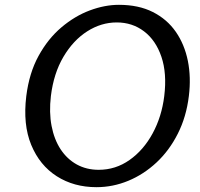

<svg xmlns="http://www.w3.org/2000/svg" viewBox="-20 -762 831 796"><path d="M380 14Q286.5 14 215.5 -31.2Q144.5 -76.5 109.5 -161.2Q74.5 -246 89 -364Q101 -459.5 140 -530.5Q179 -601.5 234.5 -648.5Q290 -695.5 352.2 -718.8Q414.5 -742 473 -742Q554.5 -742 613.5 -712.2Q672.5 -682.5 708.8 -630.2Q745 -578 758.8 -509.8Q772.5 -441.5 763 -364Q752.5 -277.5 717.2 -207.8Q682 -138 629 -88.5Q576 -39 512 -12.5Q448 14 380 14ZM389 -58Q459.5 -58 517.2 -98.8Q575 -139.5 612.8 -209Q650.5 -278.5 661 -364Q672.5 -458 649.2 -526.5Q626 -595 577.2 -632Q528.5 -669 464 -669Q399.5 -669 341.5 -632Q283.5 -595 243 -526.5Q202.5 -458 191 -364Q183 -296 193.8 -240Q204.5 -184 231.2 -143.2Q258 -102.5 298.2 -80.2Q338.5 -58 389 -58Z"/></svg>

Font: Expletus Sans
Style: Italic
Weight: 400
Italic angle: -7°
Designer: Jasper de Waard
Foundry: Designtown
Version: Version 7.500